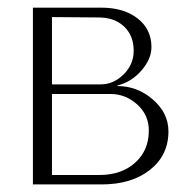

<svg xmlns="http://www.w3.org/2000/svg" viewBox="-20 -487 496 507"><path d="M247.1 -466.8Q307.1 -466.8 343.5 -438.2Q379.9 -409.7 379.9 -362.8Q379.9 -331.1 353.5 -300.8Q327.1 -270.5 290 -261.2V-259.8Q342.8 -259.8 383.8 -224.1Q424.8 -188.5 424.8 -140.1Q424.8 -77.1 376.2 -38.6Q327.6 0 248 0H66.9V-466.8ZM240.2 -440.9 117.2 -441.9V-264.2H246.1Q279.8 -264.2 306.4 -290.5Q333 -316.9 333 -353Q333 -393.1 307.6 -417Q282.2 -440.9 240.2 -440.9ZM117.2 -238.8V-24.9H242.2Q300.8 -24.9 336.9 -57.4Q373 -89.8 373 -142.1Q373 -183.6 342.3 -211.2Q311.5 -238.8 272 -238.8Z"/></svg>

Font: Resagokr
Style: Light
Weight: 300
Designer: gluk
Foundry: gluk
Version: Version 0.95